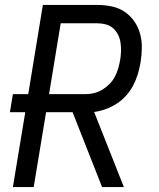

<svg xmlns="http://www.w3.org/2000/svg" viewBox="-20 -755 640 775"><path d="M32 0 82 -302H20L32 -375H94L153 -735H373Q403 -735 431.5 -729Q460 -723 483 -707.5Q506 -692 522 -669Q538 -646 545.5 -618.5Q553 -591 552.5 -561Q552 -531 547 -501Q543 -478 536 -455Q529 -432 517.5 -410Q506 -388 489 -369Q472 -350 451 -336.5Q430 -323 406.5 -314.5Q383 -306 360 -303L480 0H392L273 -302H166L116 0ZM178 -375H325Q342 -375 359 -379Q376 -383 392 -392.5Q408 -402 421.5 -415.5Q435 -429 443.5 -445Q452 -461 457 -478.5Q462 -496 465 -513Q468 -531 468.5 -548.5Q469 -566 466.5 -583Q464 -600 456.5 -615Q449 -630 436.5 -641Q424 -652 407.5 -656.5Q391 -661 373 -661H225Z"/></svg>

Font: Iosevka Aile
Style: Italic
Weight: 400
Italic angle: -9°
Designer: Belleve Invis
Foundry: Belleve Invis
Version: Version 28.0.1; ttfautohint (v1.8.4)